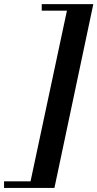

<svg xmlns="http://www.w3.org/2000/svg" viewBox="-117 -780 476 938"><path d="M-97.2 138.2V106H32.2L210 -728H86.9V-759.8H338.9L148.9 138.2Z"/></svg>

Font: Fin Serif Display
Style: Italic
Weight: 400
Italic angle: -12°
Designer: J. Blake Harris
Version: Version 1.006;FEAKit 1.0